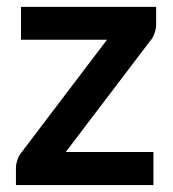

<svg xmlns="http://www.w3.org/2000/svg" viewBox="-20 -533 499 553"><path d="M429.7 -513.2V-461.9Q429.7 -450.2 424.8 -436.5Q420.4 -423.8 413.1 -416L169.4 -95.2H421.9V0H25.9V-51.3Q25.9 -59.1 29.8 -71.8Q33.7 -84 42 -94.2L288.1 -418.5H40.5V-513.2Z"/></svg>

Font: Lato-SemiBold
Style: Bold
Weight: 500
Designer: Lukasz Dziedzic with Adam Twardoch and Botio Nikoltchev
Foundry: tyPoland Lukasz Dziedzic
Version: ""